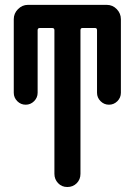

<svg xmlns="http://www.w3.org/2000/svg" viewBox="-20 -750 540 770"><path d="M35.2 -377.9V-672.9Q35.2 -696.3 52.2 -713.4Q69.3 -730.5 91.8 -730.5H408.2Q431.6 -730.5 448.2 -713.4Q464.8 -696.3 464.8 -672.9V-377.9Q464.8 -358.4 450.7 -344.2Q436.5 -330.1 417 -330.1Q397.5 -330.1 383.3 -344.2Q369.1 -358.4 369.1 -377.9V-628.9Q369.1 -637.7 361.3 -637.7H310.5Q302.7 -637.7 302.7 -628.9V-52.7Q302.7 -30.3 287.6 -15.1Q272.5 0 250 0Q227.5 0 212.9 -15.6Q198.2 -31.2 198.2 -52.7V-628.9Q198.2 -637.7 189.5 -637.7H139.6Q130.9 -637.7 130.9 -628.9V-377.9Q130.9 -358.4 116.7 -344.2Q102.5 -330.1 83 -330.1Q63.5 -330.1 49.3 -344.2Q35.2 -358.4 35.2 -377.9Z"/></svg>

Font: Rounded Mgen+ 1m medium
Style: Regular
Weight: 500
Designer: [Source Han Sans]
Ryoko NISHIZUKA  (kana & ideographs); Paul D. Hunt (Latin, Greek & Cyrillic); Wenlong ZHANG  (bopomofo
Version: Version 1.059.20150602